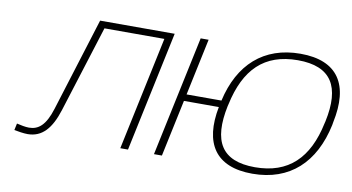

<svg xmlns="http://www.w3.org/2000/svg" viewBox="-58 -643 1440 786"><g transform="rotate(10 662.0 -250.0)"><path d="M213 -113 326 -472H575L475 0H507L613 -500H303L182 -112C160 -41 131 -18 92 -18C77 -18 58 -22 41 -26L35 2C51 5 74 9 91 9C151 9 188 -33 213 -113Z M615 0H648L698 -236H843C813 -81 872 9 1025 9C1181 9 1279 -84 1313 -244L1315 -256C1349 -416 1291 -509 1135 -509C982 -509 884 -419 849 -264H704L754 -500H721L668 -250L665 -236ZM878 -246 880 -254C912 -403 989 -481 1129 -481C1268 -481 1315 -403 1283 -254L1281 -246C1250 -97 1170 -19 1031 -19C891 -19 847 -97 878 -246Z"/></g></svg>

Font: LT Wave Text Thin Italic
Style: Regular
Weight: 100
Designer: Daniel Lyons
Version: Version 2.5 (Glyphs App)